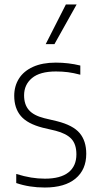

<svg xmlns="http://www.w3.org/2000/svg" viewBox="-20 -828 440 857"><path d="M52.5 -11V-51.5Q88.5 -40.5 119 -35.5Q149.5 -30.5 180.5 -30.5Q250 -30.5 285.5 -58.5Q321 -86.5 321 -139Q321 -184 298.8 -208Q276.5 -232 228 -244.5L170.5 -258Q102.5 -275.5 73 -310.2Q43.5 -345 43.5 -400.5Q43.5 -443.5 64.5 -477Q85.5 -510.5 127.2 -529.5Q169 -548.5 229 -548.5Q285.5 -548.5 338.5 -535.5V-494.5Q308.5 -502.5 283.2 -505.8Q258 -509 229.5 -509Q158 -509 122.8 -479.5Q87.5 -450 87.5 -402.5Q87.5 -361.5 108.8 -337Q130 -312.5 177.5 -300.5L234.5 -287Q306 -269 335.5 -234Q365 -199 365 -141.5Q365 -70.5 317 -30.8Q269 9 180 9Q111 9 52.5 -11ZM184 -631 274 -808H322L223 -631Z"/></svg>

Font: Encode Sans Semi Condensed ExLight
Style: Regular
Weight: 275
Width: 4
Designer: Multiple Designers
Foundry: Impallari Type
Version: Version 2.000